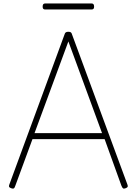

<svg xmlns="http://www.w3.org/2000/svg" viewBox="-20 -1078 793 1112"><path d="M44 12Q34 8 32.5 3.5Q31 -1 34 -9L354 -879Q356 -887 361 -890.5Q366 -894 376 -894Q386 -894 390.5 -890.5Q395 -887 397 -879L718 -9Q721 -1 719.5 3.5Q718 8 708 12Q698 16 693 13Q688 10 683 -3L586 -272H168L69 -3Q65 10 60 13Q55 16 44 12ZM180 -307H571L376 -838ZM242 -1023Q234 -1023 230.5 -1027Q227 -1031 227 -1039Q227 -1049 230.5 -1053.5Q234 -1058 242 -1058H510Q518 -1058 521.5 -1053.5Q525 -1049 525 -1039Q525 -1031 521.5 -1027Q518 -1023 510 -1023Z"/></svg>

Font: Playwrite HR Lijeva Thin
Style: Regular
Weight: 250
Designer: Veronika Burian, José Scaglione
Foundry: TypeTogether
Version: Version 1.002